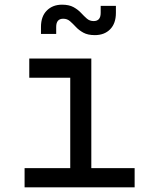

<svg xmlns="http://www.w3.org/2000/svg" viewBox="-20 -800 640 820"><path d="M85 0V-82H280V-468H105V-550H370V-82H555V0ZM385 -650Q355 -650 336 -660.5Q317 -671 304 -685Q291 -699 279 -709.5Q267 -720 250 -720Q220 -720 220 -685V-655H155V-685Q155 -730 180 -755Q205 -780 245 -780Q275 -780 294 -769.5Q313 -759 326 -745Q339 -731 351 -720.5Q363 -710 380 -710Q410 -710 410 -745V-775H475V-745Q475 -700 450.5 -675Q426 -650 385 -650Z"/></svg>

Font: JetBrainsMonoNL NF
Style: Regular
Weight: 400
Designer: Philipp Nurullin, Konstantin Bulenkov
Foundry: JetBrains
Version: Version 2.304; ttfautohint (v1.8.4.7-5d5b);Nerd Fonts 3.2.1